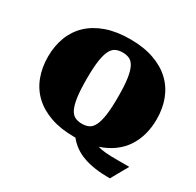

<svg xmlns="http://www.w3.org/2000/svg" viewBox="-182 -940 1299 1275"><g transform="rotate(30 467.5 -302.5)"><path d="M50.3 -364.3Q50.3 -446.8 76.7 -515.4Q103 -584 155.3 -633.3Q207.5 -682.6 285.6 -710Q363.8 -737.3 467.3 -737.3Q570.3 -737.3 648.4 -710Q726.6 -682.6 778.8 -633.3Q831.1 -584 857.4 -515.4Q883.8 -446.8 883.8 -364.3Q883.8 -300.3 868.4 -244.9Q853 -189.5 822.8 -144.5Q792.5 -99.6 746.8 -66.4Q701.2 -33.2 641.1 -13.7Q665 -5.9 702.1 -2.4Q739.3 1 794.9 0.5H883.8L810.1 131.3Q748.5 131.3 698 124.3Q647.5 117.2 606.7 102.5Q565.9 87.9 533.9 65.2Q502 42.5 477.1 11.2H467.3Q363.8 11.2 285.6 -16.1Q207.5 -43.5 155.3 -92.8Q103 -142.1 76.7 -211.4Q50.3 -280.8 50.3 -364.3ZM467.3 -89.8Q496.6 -89.8 519 -100.1Q541.5 -110.4 556.6 -140.1Q571.8 -169.9 579.6 -223.6Q587.4 -277.3 587.4 -364.3Q587.4 -450.2 579.6 -503.4Q571.8 -556.6 556.6 -585.9Q541.5 -615.2 519 -625.5Q496.6 -635.7 467.3 -635.7Q438 -635.7 415.3 -625.5Q392.6 -615.2 377.4 -585.9Q362.3 -556.6 354.5 -503.4Q346.7 -450.2 346.7 -364.3Q346.7 -277.3 354.5 -223.6Q362.3 -169.9 377.4 -140.1Q392.6 -110.4 415.3 -100.1Q438 -89.8 467.3 -89.8Z"/></g></svg>

Font: Poller One
Style: Regular
Weight: 400
Designer: Yvonne Schttler
Foundry: Yvonne Schttler
Version: Version 1.002